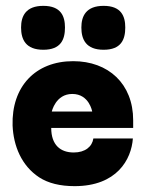

<svg xmlns="http://www.w3.org/2000/svg" viewBox="-20 -626 514 656"><path d="M235 10C379 10 429 -81 434 -153H299C295 -125 271 -105 232 -105C187 -105 155 -130 155 -189H435V-215C435 -340 350 -417 230 -417C101 -417 19 -330 23 -197C26 -128 53 -60 114 -20C145 0 185 10 235 10ZM157 -245C157 -245 170 -305 227 -305C285 -305 295 -245 295 -245ZM128 -456C188 -456 202 -491 202 -532C202 -571 188 -606 128 -606C68 -606 52 -571 52 -532C52 -491 68 -456 128 -456ZM334 -456C394 -456 408 -491 408 -532C408 -571 394 -606 334 -606C274 -606 258 -571 258 -532C258 -491 274 -456 334 -456Z"/></svg>

Font: OSH Darker Grotesque Black
Style: Regular
Weight: 900
Designer: Gabriel Lam
Foundry: TypeRant
Version: Version 1.000;Glyphs 3.1.1 (3148)